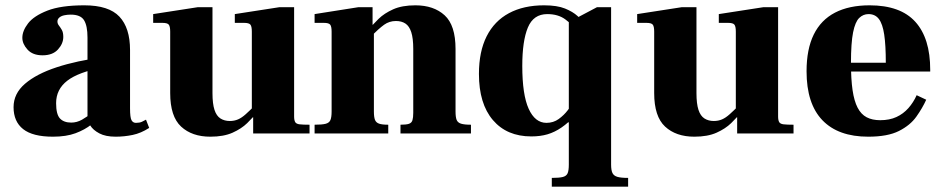

<svg xmlns="http://www.w3.org/2000/svg" viewBox="-20 -502 3546 722"><path d="M415 12Q377 12 353.5 -0.5Q330 -13 319.5 -30Q309 -47 309 -60V-361Q309 -405 296 -426Q283 -447 246 -447Q233 -447 221.5 -444.5Q210 -442 203 -436Q196 -430 196 -421Q196 -413 201.5 -406Q207 -399 212.5 -389.5Q218 -380 218 -363Q218 -338 198 -316Q178 -294 140 -294Q103 -294 83.5 -315.5Q64 -337 64 -360Q64 -386 85.5 -414Q107 -442 158 -462Q209 -482 297 -482Q389 -482 429 -439.5Q469 -397 469 -314V-95Q469 -60 474.5 -50Q480 -40 491 -40Q505 -40 513.5 -44Q522 -48 529 -52L541 -21Q510 -1 478.5 5.5Q447 12 415 12ZM179 12Q103 12 67 -16.5Q31 -45 31 -99Q31 -150 74 -187Q117 -224 193 -249Q269 -274 369 -287V-249Q275 -231 233 -198.5Q191 -166 191 -114Q191 -72 205.5 -56.5Q220 -41 248 -41Q269 -41 288.5 -52Q308 -63 324 -77Q340 -91 349 -101L368 -74Q349 -54 324 -34Q299 -14 264 -1Q229 12 179 12Z M771 12Q702 12 661 -26Q620 -64 620 -152V-383Q620 -403 614.5 -409.5Q609 -416 591 -416H556V-449L724 -475H779V-152Q779 -112 786.5 -89Q794 -66 809 -56.5Q824 -47 844 -47Q861 -47 875 -53Q889 -59 904 -72.5Q919 -86 939 -106L945 -78Q931 -60 909.5 -39Q888 -18 854.5 -3Q821 12 771 12ZM932 0V-61H927V-383Q927 -403 921.5 -409.5Q916 -416 898 -416H863V-449L1031 -475H1086V-64Q1086 -50 1090 -43Q1094 -36 1106.5 -34.5Q1119 -33 1144 -33V0Z M1486 0V-33Q1508 -33 1518 -36.5Q1528 -40 1531 -50Q1534 -60 1534 -78V-318Q1534 -358 1526.5 -381Q1519 -404 1504.5 -413.5Q1490 -423 1469 -423Q1444 -423 1424.5 -409Q1405 -395 1374 -364L1368 -392Q1382 -410 1403.5 -431Q1425 -452 1458.5 -467Q1492 -482 1542 -482Q1611 -482 1652 -444.5Q1693 -407 1693 -318V-83Q1693 -62 1697 -51.5Q1701 -41 1713.5 -37Q1726 -33 1751 -33V0ZM1163 0V-33Q1191 -33 1204.5 -36.5Q1218 -40 1222.5 -50.5Q1227 -61 1227 -83V-383Q1227 -403 1221.5 -409.5Q1216 -416 1198 -416H1163V-449L1328 -475H1381V-409H1386V-83Q1386 -62 1390 -51.5Q1394 -41 1405.5 -37Q1417 -33 1440 -33V0Z M1978 11Q1886 11 1833.5 -50.5Q1781 -112 1781 -224Q1781 -308 1810 -365.5Q1839 -423 1894 -452.5Q1949 -482 2026 -482Q2075 -482 2104.5 -470Q2134 -458 2151.5 -442Q2169 -426 2182 -413V-339Q2170 -357 2151.5 -383Q2133 -409 2106 -429Q2079 -449 2038 -449Q1986 -449 1965 -398.5Q1944 -348 1944 -254Q1944 -146 1968 -93Q1992 -40 2035 -40Q2061 -40 2081 -54.5Q2101 -69 2115 -87.5Q2129 -106 2136 -118L2144 -69Q2117 -40 2091.5 -22.5Q2066 -5 2039 3Q2012 11 1978 11ZM2109 -42V-55H2158V-42ZM2055 200V167Q2083 167 2096.5 163.5Q2110 160 2114.5 149.5Q2119 139 2119 117V-419L2225 -475H2278V117Q2278 138 2283 148.5Q2288 159 2301.5 163Q2315 167 2342 167V200Z M2591 12Q2522 12 2481 -26Q2440 -64 2440 -152V-383Q2440 -403 2434.5 -409.5Q2429 -416 2411 -416H2376V-449L2544 -475H2599V-152Q2599 -112 2606.5 -89Q2614 -66 2629 -56.5Q2644 -47 2664 -47Q2681 -47 2695 -53Q2709 -59 2724 -72.5Q2739 -86 2759 -106L2765 -78Q2751 -60 2729.5 -39Q2708 -18 2674.5 -3Q2641 12 2591 12ZM2752 0V-61H2747V-383Q2747 -403 2741.5 -409.5Q2736 -416 2718 -416H2683V-449L2851 -475H2906V-64Q2906 -50 2910 -43Q2914 -36 2926.5 -34.5Q2939 -33 2964 -33V0Z M3245 12Q3132 12 3072.5 -50Q3013 -112 3013 -234Q3013 -317 3040 -372Q3067 -427 3120 -454.5Q3173 -482 3250 -482Q3308 -482 3351 -466.5Q3394 -451 3422 -420Q3450 -389 3464 -344Q3478 -299 3478 -239V-233H3098V-266H3311Q3311 -332 3305 -372Q3299 -412 3285 -430.5Q3271 -449 3246 -449Q3226 -449 3211 -434.5Q3196 -420 3188 -380.5Q3180 -341 3180 -265Q3180 -204 3186 -163Q3192 -122 3205 -97Q3218 -72 3239 -61Q3260 -50 3290 -50Q3325 -50 3351 -62Q3377 -74 3396 -95.5Q3415 -117 3427 -144L3463 -127Q3449 -96 3426 -63.5Q3403 -31 3360.5 -9.5Q3318 12 3245 12Z"/></svg>

Font: Frank Ruhl Libre Black
Style: Regular
Weight: 900
Designer: Yanek Iontef
Foundry: Fontef
Version: Version 6.004